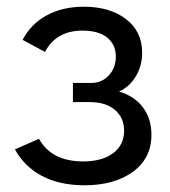

<svg xmlns="http://www.w3.org/2000/svg" viewBox="-20 -550 510 577"><path d="M233.9 6.8Q159.2 6.8 106.2 -21.2Q53.2 -49.3 24.9 -101.1L97.2 -132.8Q134.8 -64.9 230 -64.9Q287.1 -64.9 320.1 -89.8Q353 -114.7 353 -157.2Q353 -195.3 326.2 -219Q299.3 -242.7 252 -243.2H199.2V-300.8H254.9Q286.1 -300.8 307.1 -323.5Q328.1 -346.2 328.1 -379.9Q328.1 -416 302.2 -437Q276.4 -458 228 -458Q148.9 -458 115.2 -394L47.9 -430.2Q72.8 -478 120.4 -503.9Q168 -529.8 231.9 -529.8Q310.1 -529.8 358.6 -492.7Q407.2 -455.6 407.2 -391.1Q407.2 -353.5 388.9 -321.8Q370.6 -290 337.9 -274.9Q384.8 -260.7 409.9 -226.8Q435.1 -192.9 435.1 -145Q435.1 -74.2 379.4 -33.7Q323.7 6.8 233.9 6.8Z"/></svg>

Font: Rawline Medium
Style: Regular
Weight: 500
Designer: Matt McInerney, Pablo Impallari, Rodrigo Fuenzalida
Foundry: Matt McInerney, Pablo Impallari, Rodrigo Fuenzalida
Version: Version 4.020;PS 004.020;hotconv 1.0.88;makeotf.lib2.5.64775